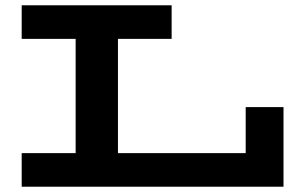

<svg xmlns="http://www.w3.org/2000/svg" viewBox="-20 -706 1154 726"><path d="M1052 -301V0H62V-127H266V-559H62V-686H629V-559H426V-127H909V-301Z"/></svg>

Font: BioRhyme Expanded ExtraBold
Style: Regular
Weight: 800
Width: 7
Designer: Aoife Mooney
Foundry: Aoife Mooney Type
Version: Version 1.001